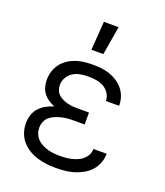

<svg xmlns="http://www.w3.org/2000/svg" viewBox="-142 -860 834 969"><g transform="rotate(20 275.0 -376.0)"><path d="M271 12Q246 12 220.5 9Q195 6 170.5 -1.5Q146 -9 124 -22.5Q102 -36 85.5 -55.5Q69 -75 61 -99.5Q53 -124 53 -150Q53 -172 60 -194Q67 -216 82.5 -232.5Q98 -249 118 -260Q138 -271 159 -277Q142 -284 126 -294.5Q110 -305 98.5 -320Q87 -335 82 -353.5Q77 -372 77 -391Q77 -414 84 -436.5Q91 -459 105 -477.5Q119 -496 138.5 -509Q158 -522 180 -529.5Q202 -537 225 -539.5Q248 -542 271 -542Q294 -542 316.5 -539.5Q339 -537 361 -529.5Q383 -522 402 -509.5Q421 -497 435.5 -479.5Q450 -462 457.5 -440Q465 -418 465 -395V-392H394V-394Q394 -414 382 -432.5Q370 -451 352 -461Q334 -471 313 -474.5Q292 -478 271 -478Q250 -478 228.5 -474.5Q207 -471 189 -460Q171 -449 159.5 -430Q148 -411 148 -390Q148 -376 153 -362Q158 -348 168.5 -338.5Q179 -329 192 -323Q205 -317 219 -313.5Q233 -310 247 -309Q261 -308 275 -308H334V-244H275Q258 -244 241.5 -242.5Q225 -241 209 -237Q193 -233 177.5 -226.5Q162 -220 149.5 -209.5Q137 -199 130.5 -183Q124 -167 124 -151Q124 -134 130 -118.5Q136 -103 148 -91Q160 -79 175 -71.5Q190 -64 206 -59.5Q222 -55 238.5 -53.5Q255 -52 271 -52Q287 -52 303 -53.5Q319 -55 334.5 -59Q350 -63 365 -69.5Q380 -76 392 -87Q404 -98 411 -112.5Q418 -127 418 -143H489Q489 -118 480 -94Q471 -70 454.5 -51.5Q438 -33 416 -20.5Q394 -8 370 -0.5Q346 7 321 9.5Q296 12 271 12ZM237 -610 248 -764H327L301 -610Z"/></g></svg>

Font: Lode Term
Style: Regular
Weight: 400
Monospace: yes
Designer: Belleve Invis
Foundry: Belleve Invis
Version: Version 29.2.0